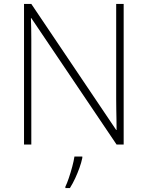

<svg xmlns="http://www.w3.org/2000/svg" viewBox="-20 -734 751 975"><path d="M608 0H572L139 -642H137Q138 -615 138.5 -588.5Q139 -562 139 -536Q139 -510 139 -481V0H102V-714H139L570 -74H572Q572 -97 571.5 -124Q571 -151 570.5 -178.5Q570 -206 570 -231V-714H608ZM398 68Q393 92 383.5 118.5Q374 145 362 171Q350 197 335 221H312V214Q320 198 329.5 170Q339 142 347 112Q355 82 358 61H398Z"/></svg>

Font: Noto Sans Cham ExtraLight
Style: Regular
Weight: 250
Version: Version 2.002